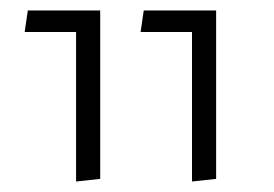

<svg xmlns="http://www.w3.org/2000/svg" viewBox="-20 -581 522 366"><path d="M346 -520H248L254 -561H392V-240L346 -235ZM125 -520H27L33 -561H171V-240L125 -235Z"/></svg>

Font: FiraGO ExtraLight
Style: Regular
Weight: 200
Designer: bBox Type
Foundry: bBox Type GmbH
Version: Version 1.001